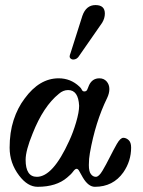

<svg xmlns="http://www.w3.org/2000/svg" viewBox="-20 -718 559 750"><path d="M389.6 -665Q389.6 -646.5 378.9 -628.9L290 -501Q281.2 -485.4 265.6 -485.4Q260.7 -485.4 256.3 -488.8Q252 -492.2 252 -497.1Q252 -502 255.9 -511.7L301.8 -656.2Q316.4 -698.2 353 -698.2Q389.6 -698.2 389.6 -665ZM250 -167Q265.6 -200.2 277.3 -240.2Q289.1 -280.3 289.1 -304.7Q286.1 -366.2 246.1 -366.2Q226.6 -366.2 210 -351.6Q149.4 -302.7 107.4 -196.3Q80.1 -129.9 80.1 -93.8Q80.1 -27.3 124 -27.3Q186.5 -27.3 250 -167ZM398.4 -335Q352.5 -241.2 331.1 -120.1Q327.1 -98.6 327.1 -73.2Q327.1 -47.9 335 -38.1Q342.8 -27.3 354.5 -27.3Q366.2 -27.3 380.4 -51.3Q394.5 -75.2 408.7 -103.5Q422.9 -131.8 436.5 -155.8Q450.2 -179.7 461.9 -179.7Q472.7 -179.7 482.4 -170.9Q492.2 -162.1 492.2 -141.6Q492.2 -88.9 461.9 -44.9Q421.9 11.7 350.6 11.7Q325.2 11.7 303.7 -24.4Q295.9 -37.1 290.5 -47.9Q285.2 -58.6 279.3 -58.6Q273.4 -58.6 265.6 -47.9Q257.8 -37.1 242.2 -24.4Q200.2 11.7 127 11.7Q87.9 11.7 54.7 -32.2Q17.6 -81.1 17.6 -141.1Q17.6 -201.2 33.2 -249Q48.8 -296.9 76.2 -333Q133.8 -412.1 209 -412.1Q255.9 -412.1 290 -379.9Q296.9 -374 299.8 -367.2Q302.7 -360.4 310.5 -360.8Q318.4 -361.3 321.3 -369.1Q324.2 -377 328.1 -385.7Q340.8 -412.1 368.2 -412.1Q385.7 -412.1 396.5 -399.9Q407.2 -387.7 407.2 -370.1Q407.2 -353.5 398.4 -335Z"/></svg>

Font: Menaion Unicode
Style: Regular
Weight: 400
Designer: Aleksandr Andreev
Foundry: Ponomar Technologies, Inc.
Version: 2.0